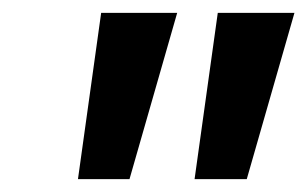

<svg xmlns="http://www.w3.org/2000/svg" viewBox="-20 -734 477 298"><path d="M282 -456 318 -714H437L363 -456ZM101 -456 137 -714H255L181 -456Z"/></svg>

Font: Noto Sans Display SemiBold
Style: Italic
Weight: 600
Italic angle: -12°
Designer: Monotype Design Team
Foundry: Monotype Imaging Inc.
Version: Version 2.003